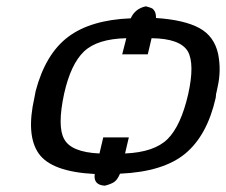

<svg xmlns="http://www.w3.org/2000/svg" viewBox="-20 -542 716 608"><path d="M89 -233 93 -254Q124 -371 195.5 -425Q267 -479 394 -484Q408 -515 442 -522Q457 -518 461.5 -515.5Q466 -513 470 -506Q474 -499 474 -485Q564 -479 611.5 -453Q659 -427 671 -370Q681 -318 669 -266L665 -247Q664 -246 664 -241L663 -232Q636 -113 566.5 -55.5Q497 2 360 8Q352 27 342 34Q332 41 312 46Q275 44 280 9Q143 2 102.5 -56Q62 -114 89 -233ZM183 -245Q161 -142 183 -102Q205 -60 295 -56L307 -107H388L376 -56Q469 -60 511 -102Q553 -144 576 -244Q597 -339 575 -379Q551 -420 460 -421L448 -370H367L380 -421Q288 -419 246 -379Q204 -339 183 -245Z"/></svg>

Font: Coval
Style: Book Italic
Weight: 350
Foundry: Context Ltd
Version: Version 001.000